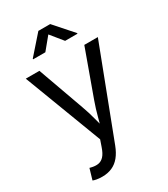

<svg xmlns="http://www.w3.org/2000/svg" viewBox="-232 -864 1026 1175"><g transform="rotate(-30 281.0 -276.5)"><path d="M68.4 197.8 90.8 121.6 100.1 124Q127 130.9 148.9 127.7Q170.9 124.5 188.5 106Q206.1 87.4 219.2 48.3L234.9 2.9L26.4 -545.9H122.6L238.8 -222.2Q257.3 -171.4 270 -121.6Q282.7 -71.8 296.9 -24.9H264.6Q278.8 -71.8 291.7 -121.8Q304.7 -171.9 322.8 -222.2L439.9 -545.9H535.6L295.9 81.5Q279.3 125 256.1 153.1Q232.9 181.2 202.1 194.6Q171.4 208 132.8 208Q109.4 208 92.3 204.6Q75.2 201.2 68.4 197.8ZM210.9 -626H124.5V-630.4L239.3 -760.7H322.8L438 -630.4V-626H350.6L281.2 -711.4Z"/></g></svg>

Font: Atlassian Sans
Style: Regular
Weight: 400
Designer: Rasmus Andersson
Foundry: Modifications by Atlassian Pty Ltd, manufactured by rsms
Version: Version 4.001;git-9221beed3